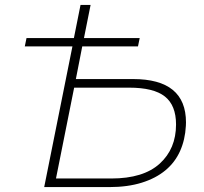

<svg xmlns="http://www.w3.org/2000/svg" viewBox="-20 -762 831 782"><path d="M308 -742H349L322 -607H549L542 -573H315L289 -440H522Q737.5 -440 737.5 -263.5Q737.5 -256.5 737 -249Q734 -193 713.5 -147Q693 -101 654 -68.5Q615 -36 557.5 -18Q500 0 425 0H160L275 -573H81L88 -607H281ZM433 -35Q564 -35 630.5 -95.5Q697 -156 697 -255Q697 -333 651.5 -369Q606 -405 506 -405H282L208 -35Z"/></svg>

Font: Argentum Sans ExtraLight
Style: Italic
Weight: 200
Italic angle: -11°
Designer: Julieta Ulanovsky (font), Cristiano Sobral (main changes and remaster)
Foundry: Julieta Ulanovsky (font), Cristiano Sobral (main changes and remaster)
Version: Version 2.007;June 15, 2022;FontCreator 14.0.0.2814 64-bit; 